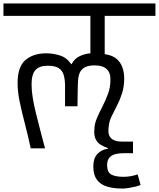

<svg xmlns="http://www.w3.org/2000/svg" viewBox="-56 -860 921 1113"><path d="M653 233Q602 233 564.5 221.5Q527 210 506.5 183Q486 156 485 110V103Q485 58 508.5 32.5Q532 7 570 2V-1Q547 -9 527.5 -21Q508 -33 498 -54.5Q488 -76 491 -111Q492 -143 506 -175.5Q520 -208 538 -243Q556 -278 570 -315.5Q584 -353 584 -395Q586 -437 563 -459Q540 -481 493 -481Q451 -481 429.5 -466Q408 -451 401.5 -425Q395 -399 395 -363L393 -244H321V-362Q321 -398 313.5 -424.5Q306 -451 284.5 -465Q263 -479 221 -479Q173 -479 150 -454.5Q127 -430 127 -371Q127 -336 133.5 -295Q140 -254 151.5 -207Q163 -160 176.5 -108.5Q190 -57 205 0H122Q106 -75 88.5 -142Q71 -209 58.5 -268Q46 -327 46 -379Q46 -473 91.5 -512Q137 -551 213 -551Q252 -551 291.5 -538.5Q331 -526 357 -488H359Q376 -521 407 -535Q438 -549 468 -551V-768H-36V-840H845V-768H551V-546Q595 -540 619 -519.5Q643 -499 653.5 -469.5Q664 -440 664 -405Q664 -358 651.5 -319Q639 -280 622 -247.5Q605 -215 591.5 -187Q578 -159 575 -133Q571 -109 573 -91.5Q575 -74 584.5 -62.5Q594 -51 611 -45Q628 -39 653 -39H715V28Q700 28 686.5 28Q673 28 659 28Q634 28 612.5 33.5Q591 39 578 54Q565 69 565 97V101Q566 140 590.5 152.5Q615 165 661 165Q679 165 700.5 161.5Q722 158 742 151L759 212Q749 217 730.5 221.5Q712 226 691 229.5Q670 233 653 233Z"/></svg>

Font: Matangi Medium
Style: Regular
Weight: 500
Designer: Prashant Pant
Foundry: The Graphic Ant
Version: Version 3.002